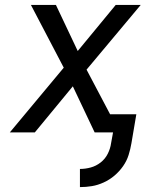

<svg xmlns="http://www.w3.org/2000/svg" viewBox="-20 -540 640 783"><path d="M306 223V149Q328 149 350 143Q372 137 390.5 122.5Q409 108 419.5 87Q430 66 433 44L441 0H366L277 -188L122 0H20L240 -264L106 -520H208L297 -332L452 -520H554L333 -256L429 -74H536L516 44Q512 68 504.5 92Q497 116 482 137.5Q467 159 447 176Q427 193 403 204Q379 215 355 219Q331 223 306 223Z"/></svg>

Font: Iosevka Extended Oblique
Style: Regular
Weight: 400
Width: 7
Italic angle: -9°
Monospace: yes
Designer: Belleve Invis
Foundry: Belleve Invis
Version: Version 32.0.1; ttfautohint (v1.8.4)